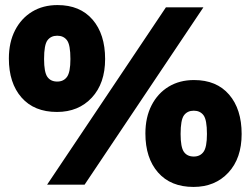

<svg xmlns="http://www.w3.org/2000/svg" viewBox="-20 -729 989 758"><path d="M166 0 635 -700H783L314 0ZM205 -287Q115 -287 65 -344Q15 -401 15 -498Q15 -562 39.5 -609.5Q64 -657 107 -683Q150 -709 207 -709Q296 -709 345.5 -651.5Q395 -594 395 -496Q395 -400 342.5 -343.5Q290 -287 205 -287ZM206 -407Q231 -407 244.5 -425.5Q258 -444 258 -496Q258 -552 244.5 -570Q231 -588 206 -588Q181 -588 167.5 -570Q154 -552 154 -496Q154 -444 167 -425.5Q180 -407 206 -407ZM744 9Q654 9 604 -48Q554 -105 554 -202Q554 -266 578.5 -313.5Q603 -361 646 -387Q689 -413 746 -413Q835 -413 884.5 -355.5Q934 -298 934 -200Q934 -104 881.5 -47.5Q829 9 744 9ZM745 -111Q770 -111 783.5 -129.5Q797 -148 797 -200Q797 -256 783.5 -274Q770 -292 745 -292Q720 -292 706.5 -274Q693 -256 693 -200Q693 -148 706 -129.5Q719 -111 745 -111Z"/></svg>

Font: REM Black
Style: Regular
Weight: 900
Designer: Octavio Pardo
Foundry: Ashler Design
Version: Version 1.005;gftools[0.9.28]